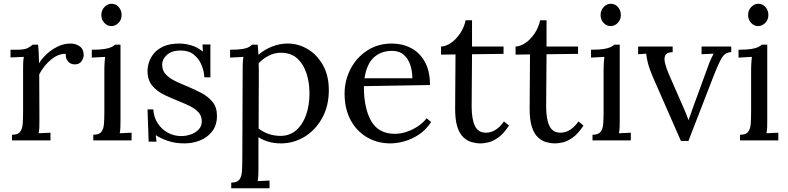

<svg xmlns="http://www.w3.org/2000/svg" viewBox="-20 -748 4200 1023"><path d="M44 -30Q75 -30 87 -45.5Q99 -61 101 -88.5Q103 -116 103 -152V-380Q103 -396 103.5 -412Q104 -428 107 -445Q89 -444 71.5 -443.5Q54 -443 36 -442V-483H67Q110 -483 126.5 -491.5Q143 -500 154 -510H183Q185 -494 186 -470.5Q187 -447 188 -411Q203 -436 229 -460Q255 -484 287.5 -500Q320 -516 356 -516Q384 -516 405 -501Q426 -486 426 -453Q426 -440 414.5 -422Q403 -404 376 -405Q354 -406 341 -422.5Q328 -439 331 -461Q293 -463 254 -432Q215 -401 189 -352L190 -106Q190 -86 189.5 -70.5Q189 -55 186 -38Q202 -39 217.5 -39.5Q233 -40 249 -41V0H44Z M477 -30Q508 -30 520 -45.5Q532 -61 534 -88.5Q536 -116 536 -152V-380Q536 -396 537 -410.5Q538 -425 540 -445Q522 -444 504.5 -443Q487 -442 469 -441V-483Q513 -483 537 -487Q561 -491 573.5 -497Q586 -503 593 -510H622V-106Q622 -86 621.5 -70.5Q621 -55 618 -38Q634 -39 649.5 -39.5Q665 -40 681 -41V0H477ZM573 -609Q552 -609 536 -626Q520 -643 520 -668Q520 -693 536.5 -710.5Q553 -728 574 -728Q597 -728 612.5 -710.5Q628 -693 628 -668Q628 -643 611.5 -626Q595 -609 573 -609Z M963 16Q913 16 874 2.5Q835 -11 810 -28L814 7H772L766 -165H797Q799 -124 820 -91.5Q841 -59 874 -41Q907 -23 945 -23Q971 -23 996 -31.5Q1021 -40 1038 -57.5Q1055 -75 1055 -102Q1055 -130 1038.5 -148.5Q1022 -167 995 -181Q968 -195 937 -207Q897 -223 857.5 -241.5Q818 -260 792 -290.5Q766 -321 766 -371Q766 -392 774 -417Q782 -442 801 -464.5Q820 -487 853 -501.5Q886 -516 937 -516Q964 -516 997 -507Q1030 -498 1061 -473L1059 -511H1101V-336H1069Q1067 -371 1053 -403.5Q1039 -436 1012 -457.5Q985 -479 942 -479Q896 -479 870 -456Q844 -433 844 -403Q844 -372 863.5 -351.5Q883 -331 914 -316Q945 -301 980 -287Q1018 -271 1054 -252Q1090 -233 1113 -204.5Q1136 -176 1136 -131Q1136 -81 1110.5 -48Q1085 -15 1045.5 0.5Q1006 16 963 16Z M1212 255V225Q1243 225 1255 209.5Q1267 194 1269 166.5Q1271 139 1271 103L1273 -380Q1273 -396 1273.5 -412Q1274 -428 1277 -445Q1259 -444 1241.5 -443Q1224 -442 1206 -441V-483Q1250 -483 1272.5 -487Q1295 -491 1305.5 -497Q1316 -503 1323 -510H1353Q1354 -500 1355 -486.5Q1356 -473 1357 -456Q1387 -483 1428.5 -499.5Q1470 -516 1512 -516Q1570 -516 1620 -486Q1670 -456 1701 -400.5Q1732 -345 1732 -268Q1732 -183 1696.5 -119Q1661 -55 1603 -19.5Q1545 16 1477 16Q1408 16 1357 -17V149Q1357 169 1356.5 184.5Q1356 200 1353 217Q1369 216 1384.5 215.5Q1400 215 1416 214V255ZM1475 -24Q1523 -24 1557.5 -53.5Q1592 -83 1610.5 -134.5Q1629 -186 1629 -252Q1629 -306 1613.5 -355.5Q1598 -405 1564.5 -436Q1531 -467 1476 -467Q1442 -467 1410.5 -450.5Q1379 -434 1358 -411Q1358 -407 1358.5 -399.5Q1359 -392 1359 -373.5Q1359 -355 1359 -318.5Q1359 -282 1358.5 -220Q1358 -158 1358 -63Q1409 -24 1475 -24Z M2060 16Q1991 16 1935.5 -16.5Q1880 -49 1848 -108.5Q1816 -168 1816 -249Q1816 -319 1847.5 -380Q1879 -441 1936 -478.5Q1993 -516 2068 -516Q2124 -516 2170 -492Q2216 -468 2243.5 -419Q2271 -370 2271 -295L1919 -289Q1918 -174 1957 -104.5Q1996 -35 2084 -35Q2115 -35 2147.5 -46Q2180 -57 2208 -76Q2236 -95 2253 -118L2277 -98Q2250 -56 2212 -31Q2174 -6 2134 5Q2094 16 2060 16ZM1922 -331H2177Q2177 -367 2166.5 -400.5Q2156 -434 2132 -455.5Q2108 -477 2069 -477Q2011 -477 1972.5 -442.5Q1934 -408 1922 -331Z M2541 16Q2518 16 2494 9.5Q2470 3 2449.5 -16Q2429 -35 2417 -71.5Q2405 -108 2405 -168L2407 -458L2330 -457V-500Q2356 -501 2383 -519.5Q2410 -538 2431.5 -570Q2453 -602 2461 -640H2495V-500H2663V-461L2495 -459L2493 -181Q2493 -113 2510.5 -77Q2528 -41 2569 -41Q2597 -41 2621.5 -57Q2646 -73 2665 -101L2692 -79Q2663 -35 2634.5 -15Q2606 5 2582 10.5Q2558 16 2541 16Z M2938 16Q2915 16 2891 9.5Q2867 3 2846.5 -16Q2826 -35 2814 -71.5Q2802 -108 2802 -168L2804 -458L2727 -457V-500Q2753 -501 2780 -519.5Q2807 -538 2828.5 -570Q2850 -602 2858 -640H2892V-500H3060V-461L2892 -459L2890 -181Q2890 -113 2907.5 -77Q2925 -41 2966 -41Q2994 -41 3018.5 -57Q3043 -73 3062 -101L3089 -79Q3060 -35 3031.5 -15Q3003 5 2979 10.5Q2955 16 2938 16Z M3137 -30Q3168 -30 3180 -45.5Q3192 -61 3194 -88.5Q3196 -116 3196 -152V-380Q3196 -396 3197 -410.5Q3198 -425 3200 -445Q3182 -444 3164.5 -443Q3147 -442 3129 -441V-483Q3173 -483 3197 -487Q3221 -491 3233.5 -497Q3246 -503 3253 -510H3282V-106Q3282 -86 3281.5 -70.5Q3281 -55 3278 -38Q3294 -39 3309.5 -39.5Q3325 -40 3341 -41V0H3137ZM3233 -609Q3212 -609 3196 -626Q3180 -643 3180 -668Q3180 -693 3196.5 -710.5Q3213 -728 3234 -728Q3257 -728 3272.5 -710.5Q3288 -693 3288 -668Q3288 -643 3271.5 -626Q3255 -609 3233 -609Z M3608 3 3465 -323Q3440 -380 3432 -412.5Q3424 -445 3423 -462L3380 -459V-500H3564V-470Q3534 -470 3525.5 -454.5Q3517 -439 3523 -413.5Q3529 -388 3541 -359L3618 -183Q3626 -166 3633.5 -147.5Q3641 -129 3648 -109H3649Q3654 -124 3660.5 -141Q3667 -158 3672 -174L3752 -393Q3760 -417 3769 -435Q3778 -453 3782 -462L3718 -459V-500H3876V-470Q3843 -470 3824 -436.5Q3805 -403 3779 -335L3648 3Z M3923 -30Q3954 -30 3966 -45.5Q3978 -61 3980 -88.5Q3982 -116 3982 -152V-380Q3982 -396 3983 -410.5Q3984 -425 3986 -445Q3968 -444 3950.5 -443Q3933 -442 3915 -441V-483Q3959 -483 3983 -487Q4007 -491 4019.5 -497Q4032 -503 4039 -510H4068V-106Q4068 -86 4067.5 -70.5Q4067 -55 4064 -38Q4080 -39 4095.5 -39.5Q4111 -40 4127 -41V0H3923ZM4019 -609Q3998 -609 3982 -626Q3966 -643 3966 -668Q3966 -693 3982.5 -710.5Q3999 -728 4020 -728Q4043 -728 4058.5 -710.5Q4074 -693 4074 -668Q4074 -643 4057.5 -626Q4041 -609 4019 -609Z"/></svg>

Font: Lora
Style: Regular
Weight: 400
Designer: Olga Karpushina, Alexei Vanyashin (Cyrillic)
Foundry: Cyreal
Version: Version 3.005; ttfautohint (v1.8.4.7-5d5b)